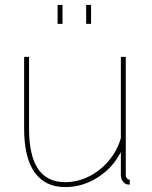

<svg xmlns="http://www.w3.org/2000/svg" viewBox="-20 -750 616 780"><path d="M78 -228V-519H98V-228Q98 -118 134.5 -64Q171 -10 245 -10Q295 -10 341 -33Q387 -56 421.5 -96.5Q456 -137 471 -189V-519H491V-40Q491 -31 495.5 -25.5Q500 -20 507 -20V0Q501 0 498 -0.5Q495 -1 493 -2Q483 -6 477 -16.5Q471 -27 471 -40V-132Q437 -67 376 -28.5Q315 10 245 10Q163 10 120.5 -50Q78 -110 78 -228ZM214 -653V-730H234V-653ZM330 -653V-730H350V-653Z"/></svg>

Font: Raleway Thin Thin
Style: Regular
Weight: 250
Version: Version 4.026